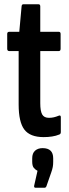

<svg xmlns="http://www.w3.org/2000/svg" viewBox="-20 -641 325 906"><path d="M186 6Q122 6 95 -29.5Q68 -65 68 -148V-400H24Q14 -400 14 -411V-481Q14 -491 24 -491H71L82 -612Q83 -621 91 -621H161Q170 -621 170 -611V-491H257Q266 -491 266 -481V-411Q266 -400 257 -400H170V-154Q170 -117 179 -101Q188 -85 211 -85Q223 -85 234 -87.5Q245 -90 257 -95Q267 -99 267 -88V-18Q267 -8 259 -6Q245 0 226 3Q207 6 186 6ZM148 245Q140 245 141 236L157 165Q147 160 139.5 151Q132 142 132 122V106Q132 82 145.5 70Q159 58 181 58Q206 58 218.5 70Q231 82 231 106V123Q231 136 229 147Q227 158 222 172L199 238Q196 245 190 245Z"/></svg>

Font: Sofia Sans Extra Condensed
Style: Bold
Weight: 700
Designer: Botio Nikoltchev, Ani Petrova
Foundry: lettersoup
Version: Version 4.101